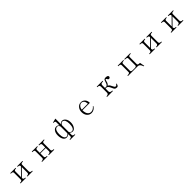

<svg xmlns="http://www.w3.org/2000/svg" viewBox="847 -3431 6307 6307"><g transform="rotate(-45 4000.0 -277.5)"><path d="M216.8 1H462.9V-24.4Q413.1 -24.4 393.6 -40Q375 -54.7 375 -89.8V-95.7L625 -349.6V-89.8Q625 -55.7 603.5 -40Q583 -24.4 536.1 -24.4V1H783.2V-24.4Q729.5 -24.4 708 -40Q687.5 -54.7 687.5 -89.8V-395.5Q687.5 -425.8 708 -438.5Q730.5 -452.1 783.2 -452.1V-477.5H536.1V-452.1Q582 -452.1 603.5 -438.5Q625 -425.8 625 -395.5V-389.6L375 -134.8V-395.5Q375 -425.8 394.5 -438.5Q415 -452.1 462.9 -452.1V-477.5H216.8V-452.1Q272.5 -452.1 293.9 -438.5Q312.5 -426.8 312.5 -395.5V-89.8Q312.5 -54.7 292 -40Q271.5 -24.4 216.8 -24.4Z M1216.8 1H1470.7V-24.4Q1416 -24.4 1394.5 -40Q1375 -54.7 1375 -89.8V-236.3H1625V-89.8Q1625 -54.7 1602.5 -40Q1581.1 -24.4 1529.3 -24.4V1H1783.2V-24.4Q1729.5 -24.4 1708 -40Q1687.5 -54.7 1687.5 -89.8V-395.5Q1687.5 -425.8 1708 -438.5Q1730.5 -452.1 1783.2 -452.1V-477.5H1529.3V-452.1Q1580.1 -452.1 1602.5 -438.5Q1625 -425.8 1625 -395.5V-261.7H1375V-395.5Q1375 -425.8 1395.5 -438.5Q1417 -452.1 1470.7 -452.1V-477.5H1216.8V-452.1Q1272.5 -452.1 1293.9 -438.5Q1312.5 -426.8 1312.5 -395.5V-89.8Q1312.5 -54.7 1292 -40Q1271.5 -24.4 1216.8 -24.4Z M2377.9 117.2V141.6H2619.1V117.2Q2577.1 117.2 2555.7 105.5Q2531.2 92.8 2531.2 64.5V-35.2Q2554.7 -16.6 2576.2 -5.9Q2606.4 8.8 2640.6 8.8Q2704.1 8.8 2752.9 -64.5Q2803.7 -139.6 2803.7 -248Q2803.7 -365.2 2749 -432.6Q2701.2 -492.2 2632.8 -492.2Q2602.5 -492.2 2575.2 -476.6Q2551.8 -462.9 2531.2 -436.5V-697.3L2381.8 -657.2V-641.6Q2422.9 -642.6 2444.3 -632.8Q2468.8 -622.1 2468.8 -596.7V-436.5Q2455.1 -466.8 2423.8 -480.5Q2397.5 -492.2 2362.3 -492.2Q2291 -492.2 2243.2 -425.8Q2195.3 -357.4 2195.3 -248Q2195.3 -137.7 2235.4 -67.4Q2279.3 8.8 2354.5 8.8Q2388.7 8.8 2416 -2.9Q2441.4 -12.7 2468.8 -35.2V64.5Q2468.8 93.8 2447.3 105.5Q2426.8 117.2 2377.9 117.2ZM2468.8 -389.6V-75.2Q2447.3 -46.9 2424.8 -32.2Q2400.4 -16.6 2373 -16.6Q2319.3 -16.6 2289.1 -78.1Q2258.8 -138.7 2258.8 -244.1Q2258.8 -339.8 2284.2 -396.5Q2315.4 -466.8 2382.8 -466.8Q2416 -466.8 2434.6 -451.2Q2454.1 -434.6 2468.8 -389.6ZM2531.2 -75.2V-389.6Q2549.8 -428.7 2575.2 -449.2Q2596.7 -466.8 2619.1 -466.8Q2683.6 -466.8 2714.8 -402.3Q2741.2 -346.7 2741.2 -247.1Q2741.2 -141.6 2712.9 -82Q2682.6 -16.6 2623 -16.6Q2591.8 -16.6 2566.4 -34.2Q2543.9 -49.8 2531.2 -75.2Z M3691.4 -114.3Q3654.3 -67.4 3609.4 -43Q3566.4 -18.6 3519.5 -18.6Q3450.2 -18.6 3406.2 -71.3Q3353.5 -134.8 3353.5 -260.7H3699.2Q3699.2 -363.3 3642.6 -424.8Q3587.9 -484.4 3501 -484.4Q3409.2 -484.4 3348.6 -412.1Q3289.1 -340.8 3289.1 -235.4Q3289.1 -123 3351.6 -51.8Q3412.1 17.6 3505.9 17.6Q3573.2 17.6 3626 -17.6Q3668 -45.9 3706.1 -101.6ZM3633.8 -289.1H3353.5Q3357.4 -358.4 3403.3 -410.2Q3447.3 -460 3500 -460Q3556.6 -460 3591.8 -418Q3628.9 -373 3633.8 -289.1Z M4234.4 -24.4V1H4506.8V-24.4Q4448.2 -24.4 4420.9 -43Q4395.5 -60.5 4395.5 -93.8V-229.5H4460Q4499 -203.1 4524.4 -163.1Q4539.1 -139.6 4558.6 -91.8Q4581.1 -37.1 4599.6 -17.6Q4630.9 13.7 4690.4 13.7Q4722.7 13.7 4742.2 -14.6Q4759.8 -40 4767.6 -87.9L4748 -93.8Q4740.2 -72.3 4723.6 -57.6Q4707 -43.9 4685.5 -41Q4660.2 -41 4641.6 -66.4Q4629.9 -82 4609.4 -125Q4586.9 -174.8 4571.3 -197.3Q4544.9 -233.4 4509.8 -245.1Q4547.9 -272.5 4567.4 -315.4Q4579.1 -340.8 4588.9 -387.7Q4594.7 -417 4599.6 -426.8Q4606.4 -441.4 4621.1 -441.4Q4631.8 -441.4 4639.6 -432.6Q4644.5 -427.7 4651.4 -412.1Q4661.1 -392.6 4668.9 -384.8Q4681.6 -371.1 4703.1 -371.1Q4727.5 -371.1 4743.2 -387.7Q4758.8 -403.3 4758.8 -426.8Q4758.8 -456.1 4729.5 -471.7Q4701.2 -486.3 4647.5 -486.3Q4599.6 -486.3 4576.2 -456.1Q4562.5 -436.5 4546.9 -383.8Q4532.2 -333 4520.5 -311.5Q4499 -272.5 4461.9 -254.9H4395.5V-381.8Q4395.5 -422.9 4420.9 -438.5Q4444.3 -452.1 4506.8 -452.1V-477.5H4234.4V-452.1Q4285.2 -452.1 4307.6 -438.5Q4333 -422.9 4333 -381.8V-93.8Q4333 -60.5 4307.6 -43Q4282.2 -24.4 4234.4 -24.4Z M5208 -452.1Q5259.8 -452.1 5285.2 -441.4Q5312.5 -428.7 5312.5 -400.4V-69.3Q5312.5 -45.9 5285.2 -35.2Q5259.8 -24.4 5208 -24.4V1H5652.3Q5713.9 1 5750 44.9Q5776.4 75.2 5797.9 141.6H5822.3L5792 -24.4Q5736.3 -24.4 5711.9 -35.2Q5687.5 -44.9 5687.5 -69.3V-400.4Q5687.5 -428.7 5711.9 -441.4Q5736.3 -452.1 5792 -452.1V-477.5H5514.6V-452.1Q5571.3 -452.1 5597.7 -441.4Q5625 -428.7 5625 -400.4V-69.3Q5625 -45.9 5600.6 -35.2Q5579.1 -24.4 5538.1 -24.4H5462.9Q5418.9 -24.4 5398.4 -35.2Q5375 -45.9 5375 -69.3V-400.4Q5375 -428.7 5399.4 -441.4Q5421.9 -452.1 5471.7 -452.1V-477.5H5208Z M6216.8 1H6462.9V-24.4Q6413.1 -24.4 6393.6 -40Q6375 -54.7 6375 -89.8V-95.7L6625 -349.6V-89.8Q6625 -55.7 6603.5 -40Q6583 -24.4 6536.1 -24.4V1H6783.2V-24.4Q6729.5 -24.4 6708 -40Q6687.5 -54.7 6687.5 -89.8V-395.5Q6687.5 -425.8 6708 -438.5Q6730.5 -452.1 6783.2 -452.1V-477.5H6536.1V-452.1Q6582 -452.1 6603.5 -438.5Q6625 -425.8 6625 -395.5V-389.6L6375 -134.8V-395.5Q6375 -425.8 6394.5 -438.5Q6415 -452.1 6462.9 -452.1V-477.5H6216.8V-452.1Q6272.5 -452.1 6293.9 -438.5Q6312.5 -426.8 6312.5 -395.5V-89.8Q6312.5 -54.7 6292 -40Q6271.5 -24.4 6216.8 -24.4Z M7216.8 1H7462.9V-24.4Q7413.1 -24.4 7393.6 -40Q7375 -54.7 7375 -89.8V-95.7L7625 -349.6V-89.8Q7625 -55.7 7603.5 -40Q7583 -24.4 7536.1 -24.4V1H7783.2V-24.4Q7729.5 -24.4 7708 -40Q7687.5 -54.7 7687.5 -89.8V-395.5Q7687.5 -425.8 7708 -438.5Q7730.5 -452.1 7783.2 -452.1V-477.5H7536.1V-452.1Q7582 -452.1 7603.5 -438.5Q7625 -425.8 7625 -395.5V-389.6L7375 -134.8V-395.5Q7375 -425.8 7394.5 -438.5Q7415 -452.1 7462.9 -452.1V-477.5H7216.8V-452.1Q7272.5 -452.1 7293.9 -438.5Q7312.5 -426.8 7312.5 -395.5V-89.8Q7312.5 -54.7 7292 -40Q7271.5 -24.4 7216.8 -24.4Z"/></g></svg>

Font: BatangChe
Style: Regular
Weight: 400
Monospace: yes
Version: Version 2.21